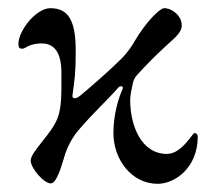

<svg xmlns="http://www.w3.org/2000/svg" viewBox="-20 -434 508 469"><path d="M304 -228C305 -235 308 -243 314 -250C340 -278 356 -295 390 -326C410 -344 424 -356 424 -372C424 -395 401 -414 381 -414C371 -414 338 -383 308 -332C304 -325 294 -308 276 -290C248 -262 203 -223 178 -202C168 -194 165 -194 162 -194C159 -194 156 -197 157 -201C162 -238 165 -255 165 -307C165 -376 152 -414 103 -414C68 -414 25 -359 25 -327C25 -317 28 -315 35 -315C42 -315 51 -328 82 -328C128 -328 130 -277 130 -256C130 -204 131 -172 120 -144C105 -106 55 -63 55 -42C55 -23 87 14 104 14C118 14 129 -24 138 -54C143 -71 155 -96 170 -114C209 -160 243 -190 269 -220C274 -226 282 -223 280 -218C269 -194 257 -153 257 -109C257 -45 301 15 365 15C408 15 463 -25 463 -100C463 -104 461 -109 455 -109C450 -109 424 -58 388 -58C325 -58 298 -127 298 -190C298 -203 302 -217 304 -228Z"/></svg>

Font: EB Garamond 12
Style: Regular
Weight: 400
Version: Version 0.016+